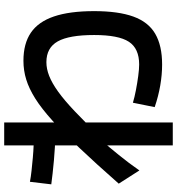

<svg xmlns="http://www.w3.org/2000/svg" viewBox="16 -845 848 920"><g transform="rotate(-90 440.0 -385.0)"><path d="M203.3 18.9V-788.9H313.3V18.9ZM246.7 -544.4Q223.3 -544.4 193.3 -546.1Q163.3 -547.8 131.7 -550.6Q100 -553.3 70.6 -556.7Q41.1 -560 16.7 -563.3L28.9 -665.6Q52.2 -661.1 82.8 -657.8Q113.3 -654.4 144.4 -651.7Q175.6 -648.9 204.4 -647.8Q233.3 -646.7 257.8 -646.7ZM386.7 -67.8 407.8 -172.2Q433.3 -164.4 467.8 -157.8Q502.2 -151.1 535.6 -146.7Q568.9 -142.2 591.1 -142.2Q667.8 -142.2 700 -191.7Q732.2 -241.1 732.2 -357.8Q732.2 -477.8 701.7 -532.2Q671.1 -586.7 602.2 -586.7Q570 -586.7 536.1 -573.3Q502.2 -560 461.1 -530.6Q420 -501.1 367.2 -451.1Q314.4 -401.1 243.3 -327.8H230Q195.6 -286.7 157.2 -239.4Q118.9 -192.2 83.3 -141.1L20 -240Q116.7 -350 190.6 -427.8Q264.4 -505.6 322.2 -557.8Q380 -610 427.8 -640Q475.6 -670 518.9 -683.3Q562.2 -696.7 608.9 -696.7Q691.1 -696.7 743.3 -661.1Q795.6 -625.6 821.1 -550.6Q846.7 -475.6 846.7 -357.8Q846.7 -242.2 820.6 -170Q794.4 -97.8 737.8 -65Q681.1 -32.2 591.1 -32.2Q542.2 -32.2 490.6 -41.1Q438.9 -50 386.7 -67.8Z"/></g></svg>

Font: Paperlogy 6 SemiBold
Style: Regular
Weight: 600
Designer: redesigned by Lee Juim, glyphs from Gmarket Sans & Montserrat
Foundry: PT&
Version: Version 1.001